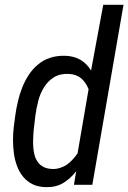

<svg xmlns="http://www.w3.org/2000/svg" viewBox="-20 -770 535 800"><path d="M43.5 -287.6 37.1 -238.8C35.2 -221.7 34.2 -204.1 34.2 -185.5C34.2 -166.5 35.6 -147.9 38.1 -129.9C40.5 -111.8 44.9 -94.2 51.3 -77.6C57.6 -60.5 65.9 -45.9 76.7 -33.2C86.9 -20.5 100.1 -10.3 115.7 -2.4C131.3 5.4 149.9 9.3 171.9 9.8C198.7 10.3 222.7 4.9 243.2 -7.3C263.2 -19.5 281.2 -35.6 297.4 -56.6L288.1 0H364.7L494.6 -750H410.2L359.4 -476.1C347.2 -496.1 332 -511.2 314 -521.5C295.4 -531.7 274.4 -537.1 251 -537.6C227.5 -538.1 206.5 -535.2 188 -528.8C168.9 -522.5 152.3 -513.2 138.2 -501C123.5 -488.8 110.8 -474.6 100.1 -458.5C89.4 -441.9 80.1 -424.3 72.8 -405.8C65.4 -386.7 59.1 -367.2 54.7 -347.2C49.8 -327.1 45.9 -307.1 43.5 -287.6ZM121.6 -238.3 127.4 -288.1C129.9 -308.6 134.3 -329.6 139.6 -350.6C145 -371.6 153.3 -390.1 164.1 -407.2C174.8 -424.3 188.5 -438 205.1 -448.2C221.7 -458.5 242.7 -463.4 267.6 -461.9C288.6 -460.9 305.2 -454.6 318.4 -443.4C331.5 -432.1 341.8 -417 349.1 -398.4L303.2 -130.9C296.9 -121.6 290 -113.3 282.7 -105.5C275.4 -97.2 267.6 -90.3 259.3 -84.5C251 -78.6 241.7 -74.2 231.4 -70.8C221.2 -67.4 210.4 -65.4 198.7 -65.9C183.6 -66.4 170.9 -69.3 160.6 -74.7C150.4 -80.1 142.6 -87.4 136.2 -96.7C129.9 -106 125.5 -116.2 123 -127.9C120.1 -139.6 118.7 -151.9 118.2 -164.6C117.7 -176.8 117.7 -189.5 118.7 -202.6C119.1 -215.3 120.1 -227.1 121.6 -238.3Z"/></svg>

Font: Roboto Condensed
Style: Italic
Weight: 400
Designer: Google
Version: Version 1.000;PS 001.000;hotconv 1.0.88;makeotf.lib2.5.64775